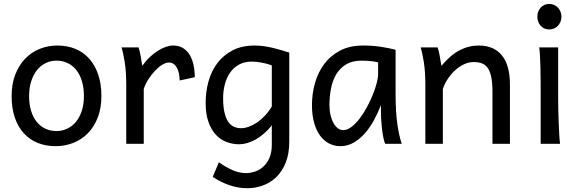

<svg xmlns="http://www.w3.org/2000/svg" viewBox="-20 -743 2997 992"><path d="M130.4 -246.6Q130.4 -204.1 140.6 -170.4Q150.9 -136.7 169.7 -113.5Q188.5 -90.3 214.4 -78.1Q240.2 -65.9 272 -65.9Q301.3 -65.9 327.1 -78.1Q353 -90.3 372.3 -113.5Q391.6 -136.7 402.6 -170.4Q413.6 -204.1 413.6 -246.6Q413.6 -289.6 403.3 -323.5Q393.1 -357.4 374.3 -381.1Q355.5 -404.8 329.3 -417.2Q303.2 -429.7 272 -429.7Q242.2 -429.7 216.3 -417.2Q190.4 -404.8 171.4 -381.1Q152.3 -357.4 141.4 -323.5Q130.4 -289.6 130.4 -246.6ZM40 -246.6Q40 -309.6 59.1 -358.2Q78.1 -406.7 110.4 -440.2Q142.6 -473.6 185.5 -490.7Q228.5 -507.8 276.9 -507.8Q327.1 -507.8 368.9 -490.7Q410.6 -473.6 440.7 -440.2Q470.7 -406.7 487.3 -358.2Q503.9 -309.6 503.9 -246.6Q503.9 -183.6 484.9 -135.3Q465.8 -86.9 433.6 -54.2Q401.4 -21.5 358.4 -4.6Q315.4 12.2 267.1 12.2Q216.8 12.2 175 -4.6Q133.3 -21.5 103.3 -54.2Q73.2 -86.9 56.6 -135.3Q40 -183.6 40 -246.6Z M632.3 0V-300.3Q632.3 -372.6 624.3 -422.6Q616.2 -472.7 607.9 -498H695.8Q698.7 -490.2 701.7 -477.8Q704.6 -465.3 707 -451.7Q709.5 -438 711.4 -424.8L715.3 -402.8Q732.9 -428.2 753.7 -447.8Q774.4 -467.3 795.7 -480.7Q816.9 -494.1 837.2 -501Q857.4 -507.8 874 -507.8Q904.8 -507.8 926 -494.4Q947.3 -481 960.7 -458.3Q974.1 -435.5 980.2 -406Q986.3 -376.5 986.3 -344.2L908.2 -327.1Q908.2 -345.2 904.8 -362.1Q901.4 -378.9 894.5 -391.8Q887.7 -404.8 877.2 -412.4Q866.7 -419.9 852.1 -419.9Q836.4 -419.9 817.4 -408Q798.3 -396 780 -376.5Q761.7 -356.9 746.1 -332.5Q730.5 -308.1 722.7 -283.2V0Z M1384.3 -405.3Q1372.6 -409.7 1359.4 -413.3Q1346.2 -417 1332.5 -419.4Q1318.8 -421.9 1305.9 -423.3Q1293 -424.8 1281.7 -424.8Q1241.7 -424.8 1213.4 -408.4Q1185.1 -392.1 1167.2 -365.5Q1149.4 -338.9 1141.1 -305.2Q1132.8 -271.5 1132.8 -236.8Q1132.8 -191.4 1139.9 -161.4Q1147 -131.3 1159.4 -113.5Q1171.9 -95.7 1188.7 -88.1Q1205.6 -80.6 1225.6 -80.6Q1244.1 -80.6 1265.1 -88.1Q1286.1 -95.7 1307.4 -109.9Q1328.6 -124 1348.4 -145Q1368.2 -166 1384.3 -192.9ZM1474.6 -12.2Q1474.6 52.2 1455.8 98.1Q1437 144 1406.5 173.1Q1376 202.1 1336.9 215.8Q1297.9 229.5 1257.3 229.5Q1210.4 229.5 1164.3 213.4Q1118.2 197.3 1079.1 170.9L1110.8 95.2Q1145.5 120.1 1180.7 135.7Q1215.8 151.4 1252.4 151.4Q1271.5 151.4 1294.4 144.5Q1317.4 137.7 1337.4 120.8Q1357.4 104 1370.8 75.7Q1384.3 47.4 1384.3 4.9V-95.2Q1365.2 -71.3 1344 -53Q1322.8 -34.7 1301 -22.5Q1279.3 -10.3 1257.6 -3.9Q1235.8 2.4 1215.8 2.4Q1182.1 2.4 1150.9 -9.3Q1119.6 -21 1095.5 -46.6Q1071.3 -72.3 1056.9 -113.3Q1042.5 -154.3 1042.5 -212.4Q1042.5 -268.6 1057.1 -321.8Q1071.8 -375 1102.5 -416.3Q1133.3 -457.5 1181.4 -482.7Q1229.5 -507.8 1296.4 -507.8Q1318.4 -507.8 1341.6 -504.6Q1364.7 -501.5 1387.7 -496.1Q1410.6 -490.7 1432.6 -484.1Q1454.6 -477.5 1474.6 -471.2Z M1933.6 -420.9Q1927.7 -422.4 1920.4 -423.8Q1913.1 -425.3 1903.1 -426.5Q1893.1 -427.7 1879.6 -428.7Q1866.2 -429.7 1848.1 -429.7Q1800.3 -429.7 1768.3 -410.4Q1736.3 -391.1 1717.3 -359.1Q1698.2 -327.1 1690.2 -285.6Q1682.1 -244.1 1682.1 -200.2Q1682.1 -171.9 1687.7 -148.2Q1693.4 -124.5 1703.1 -107.2Q1712.9 -89.8 1725.6 -80.3Q1738.3 -70.8 1752.9 -70.8Q1774.4 -70.8 1796.1 -87.4Q1817.9 -104 1837.9 -130.1Q1857.9 -156.2 1875.5 -188.7Q1893.1 -221.2 1906 -253.2Q1918.9 -285.2 1926.3 -313.5Q1933.6 -341.8 1933.6 -358.9ZM1970.2 0Q1964.8 -11.7 1960.7 -32.2Q1956.5 -52.7 1953.9 -75.9Q1951.2 -99.1 1949.7 -122.1Q1948.2 -145 1948.2 -161.1V-200.2Q1933.6 -162.1 1913.3 -124.3Q1893.1 -86.4 1866.9 -56.2Q1840.8 -25.9 1808.6 -6.8Q1776.4 12.2 1738.3 12.2Q1707.5 12.2 1680.7 -1.5Q1653.8 -15.1 1634 -42Q1614.3 -68.8 1603 -108.6Q1591.8 -148.4 1591.8 -200.2Q1591.8 -258.3 1607.4 -313.7Q1623 -369.1 1655.3 -412.4Q1687.5 -455.6 1737.3 -481.7Q1787.1 -507.8 1855.5 -507.8Q1902.8 -507.8 1944.8 -501.7Q1986.8 -495.6 2023.9 -485.8V-258.8Q2023.9 -166.5 2032.7 -103.8Q2041.5 -41 2055.7 0Z M2524.4 0V-268.6Q2524.4 -314.5 2518.3 -344.2Q2512.2 -374 2500.2 -391.4Q2488.3 -408.7 2470 -415.5Q2451.7 -422.4 2426.8 -422.4Q2400.4 -422.4 2375.2 -409.9Q2350.1 -397.5 2329.1 -377.7Q2308.1 -357.9 2292 -333Q2275.9 -308.1 2268.1 -283.2V0H2177.7V-300.3Q2177.7 -372.6 2169.7 -422.6Q2161.6 -472.7 2153.3 -498H2241.2Q2244.1 -490.2 2247.1 -477.8Q2250 -465.3 2252.4 -451.7Q2254.9 -438 2256.8 -424.8L2260.7 -402.8Q2307.1 -458.5 2354.5 -483.2Q2401.9 -507.8 2453.6 -507.8Q2531.7 -507.8 2573.2 -456.8Q2614.7 -405.8 2614.7 -305.2V0Z M2756.3 -656.7Q2756.3 -670.4 2760.7 -682.4Q2765.1 -694.3 2773.2 -703.4Q2781.2 -712.4 2792.5 -717.5Q2803.7 -722.7 2817.4 -722.7Q2831.1 -722.7 2842.8 -717.5Q2854.5 -712.4 2862.8 -703.4Q2871.1 -694.3 2876 -682.4Q2880.9 -670.4 2880.9 -656.7Q2880.9 -643.1 2876 -631.1Q2871.1 -619.1 2862.8 -610.1Q2854.5 -601.1 2842.8 -595.9Q2831.1 -590.8 2817.4 -590.8Q2803.7 -590.8 2792.5 -595.9Q2781.2 -601.1 2773.2 -610.1Q2765.1 -619.1 2760.7 -631.1Q2756.3 -643.1 2756.3 -656.7ZM2863.8 -231.9Q2863.8 -208.5 2864.5 -176.5Q2865.2 -144.5 2866.5 -111.8Q2867.7 -79.1 2869.4 -49.3Q2871.1 -19.5 2873.5 0H2773.4V-258.8Q2773.4 -294.4 2773.2 -329.1Q2772.9 -363.8 2772.2 -394.8Q2771.5 -425.8 2770 -452.4Q2768.6 -479 2766.1 -498H2863.8Z"/></svg>

Font: Andika Am
Style: Regular
Weight: 400
Designer: Victor Gaultney, Annie Olsen, Julie Remington, Don Collingsworth, Eric Hays, Becca Hirsbrunner
Foundry: SIL International
Version: Version 5.000